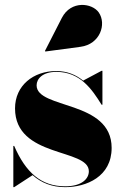

<svg xmlns="http://www.w3.org/2000/svg" viewBox="-20 -762 500 792"><path d="M312.5 -569C392.5 -579.5 420.5 -662.5 387.5 -710.5C360.5 -749.5 273 -762 235 -688L165.5 -552L167 -549.5ZM38.5 10 114.5 -39.5C150.5 -7.5 194.5 10 249 10C336 10 440.5 -33 440.5 -152C440.5 -350 131 -311 131 -410C131 -437 155.5 -465.5 212.5 -465.5C310.5 -465.5 359 -394.5 399 -330H402.5V-470H399L323 -429.5C294 -453 258 -469 212 -469C117.5 -469 42 -409 42 -315C42 -109 346.5 -151.5 346.5 -55.5C346.5 -25 318 6.5 249 6.5C149 6.5 86 -51 38.5 -160H35V10Z"/></svg>

Font: Bodoni* 48pt Fatface
Style: Regular
Weight: 900
Version: Version 2.3